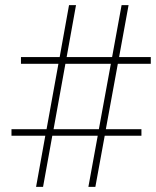

<svg xmlns="http://www.w3.org/2000/svg" viewBox="-20 -731 610 751"><path d="M121.1 0 157.2 -200.2H24.9V-225.6H162.1L208.5 -481.4H62V-507.8H213.4L250 -710.9H277.3L240.7 -507.8H418.5L455.6 -710.9H482.9L445.8 -507.8H569.8V-481.4H440.9L394 -225.6H533.2V-200.2H389.6L353 0H325.7L362.3 -200.2H184.6L148.4 0ZM189.5 -225.6H366.7L413.6 -481.4H235.8Z"/></svg>

Font: Vazirmatn RD FD Thin
Style: Regular
Weight: 100
Designer: Saber Rastikerdar
Foundry: Saber Rastikerdar
Version: Version 33.003